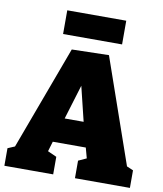

<svg xmlns="http://www.w3.org/2000/svg" viewBox="-98 -999 913 1077"><g transform="rotate(10 359.0 -460.0)"><path d="M471 -713 679 -116 716 -100V0H403V-100L449 -121L433 -180H245L228 -123L279 -100V0H1V-100L41 -117L260 -708ZM288 -320H396L348 -517ZM197 -920H533V-785H197Z"/></g></svg>

Font: Bitter Pro Black
Style: Regular
Weight: 900
Designer: Sol Matas, and Bitter project Authors
Foundry: Sol Matas
Version: Version 1.010